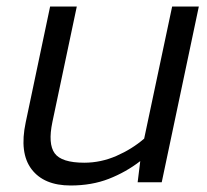

<svg xmlns="http://www.w3.org/2000/svg" viewBox="-20 -560 637 590"><path d="M197 10Q115 10 77 -40Q39 -90 59 -184L134 -540H216L141 -185Q127 -118 148 -89Q169 -60 239 -60Q290 -60 338 -81Q386 -102 423 -134L509 -540H591L477 0H403L411 -65Q367 -31 314.5 -10.5Q262 10 197 10Z"/></svg>

Font: Kanit Light
Style: Italic
Weight: 300
Italic angle: -12°
Designer: Katatrad Team
Foundry: CadsonDemak
Version: Version 2.000; ttfautohint (v1.8.3)